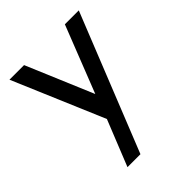

<svg xmlns="http://www.w3.org/2000/svg" viewBox="-210 -622 995 995"><g transform="rotate(-45 287.0 -124.5)"><path d="M538 -501H436L292 -134L137 -501H30L243 0L142 252H237Z"/></g></svg>

Font: Oakes Medium
Style: Regular
Weight: 500
Designer: Samuel Oakes
Foundry: Samuel Oakes
Version: Version 1.003;PS 001.003;hotconv 1.0.88;makeotf.lib2.5.64775